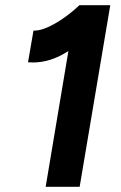

<svg xmlns="http://www.w3.org/2000/svg" viewBox="-20 -720 466 740"><path d="M156 0 261 -627 286 -700H405L287 0ZM88 -480 109 -602Q133 -601 165 -615.5Q197 -630 229 -653Q261 -676 286 -700L362 -613Q296 -553 227.5 -513.5Q159 -474 88 -480Z"/></svg>

Font: Figtree
Style: Bold Italic
Weight: 700
Italic angle: -9.5°
Foundry: Erik Kennedy
Version: Version 2.001;gftools[0.9.30]